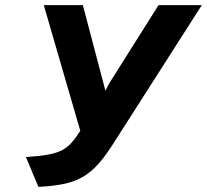

<svg xmlns="http://www.w3.org/2000/svg" viewBox="-20 -720 810 752"><path d="M130.5 12 81.5 -105Q131.5 -108 164.5 -113.8Q197.5 -119.5 219.8 -130.2Q242 -141 259 -159.8Q276 -178.5 294.5 -207.5L151.5 -700H304.5L384.5 -396.5Q387 -388.5 389 -379.8Q391 -371 392.5 -364Q395.5 -370.5 400.2 -379.2Q405 -388 410 -397L601 -700H770.5L423 -156.5Q392.5 -108 364 -76.5Q335.5 -45 303.2 -26.5Q271 -8 229.5 0.5Q188 9 130.5 12Z"/></svg>

Font: Overpass ExtraBold
Style: Italic
Weight: 800
Italic angle: -10°
Designer: Delve Withrington, Dave Bailey, Thomas Jockin
Foundry: Delve Fonts LLC
Version: Version 4.000